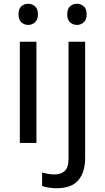

<svg xmlns="http://www.w3.org/2000/svg" viewBox="-20 -757 556 1017"><path d="M130 -737Q150 -737 165.5 -723.5Q181 -710 181 -681Q181 -653 165.5 -639Q150 -625 130 -625Q108 -625 93 -639Q78 -653 78 -681Q78 -710 93 -723.5Q108 -737 130 -737ZM173 -536V0H85V-536ZM336 -681Q336 -710 351 -723.5Q366 -737 388 -737Q408 -737 423.5 -723.5Q439 -710 439 -681Q439 -653 423.5 -639Q408 -625 388 -625Q366 -625 351 -639Q336 -653 336 -681ZM280 240Q255 240 236 236.5Q217 233 203 228V157Q218 161 234 164Q250 167 269 167Q301 167 322 149.5Q343 132 343 83V-536H431V80Q431 155 395 197.5Q359 240 280 240Z"/></svg>

Font: Noto Sans Warang Citi
Style: Regular
Weight: 400
Designer: Mangu Purty
Foundry: Mangu Purty
Version: Version 3.002; ttfautohint (v1.8.4.7-5d5b)